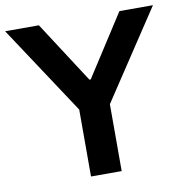

<svg xmlns="http://www.w3.org/2000/svg" viewBox="-84 -781 829 857"><g transform="rotate(-10 330.0 -352.5)"><path d="M260 0V-367L284 -267L-5 -705H148L328 -427H334L513 -705H665L375 -267L399 -367V0Z"/></g></svg>

Font: Nunito Sans 6pt
Style: Bold
Weight: 700
Version: Version 3.101;gftools[0.9.27]